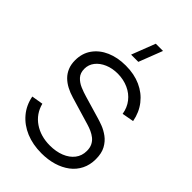

<svg xmlns="http://www.w3.org/2000/svg" viewBox="-283 -1063 1182 1182"><g transform="rotate(45 308.0 -472.5)"><path d="M344 -805H281L341 -960H404ZM320 15Q244.5 15 184.2 -10.2Q124 -35.5 84.8 -82Q45.5 -128.5 33.5 -192.5L108.5 -205Q126.5 -135 184.5 -95.2Q242.5 -55.5 323 -55.5Q376 -55.5 418 -72.2Q460 -89 484 -120Q508 -151 508 -193.5Q508 -221.5 498 -241.2Q488 -261 471.5 -274Q455 -287 435.5 -295.8Q416 -304.5 397.5 -310L215 -364.5Q182 -374 154 -388.8Q126 -403.5 105.2 -424.2Q84.5 -445 73 -473Q61.5 -501 61.5 -537Q61.5 -598 93.5 -642.5Q125.5 -687 180.5 -710.8Q235.5 -734.5 304.5 -734.5Q306 -734.5 307.5 -734.5Q379.5 -734.5 436.2 -709Q493 -683.5 530 -636.2Q567 -589 579 -524.5L502 -510.5Q494.5 -557.5 467.5 -592Q440.5 -626.5 398.8 -645.2Q357 -664 307 -664.5Q258.5 -664.5 220.8 -648.2Q183 -632 161 -604Q139 -576 139 -540Q139 -503.5 159.2 -481.5Q179.5 -459.5 209.2 -447Q239 -434.5 267 -426.5L408 -385Q430 -379 459.8 -367.8Q489.5 -356.5 517.8 -335.8Q546 -315 564.5 -281.5Q583 -248 583 -196.5Q583 -146.5 563.2 -107Q543.5 -67.5 507.8 -40.5Q472 -13.5 424.2 0.8Q376.5 15 320 15Z"/></g></svg>

Font: Cns Manrope
Style: Regular
Weight: 400
Designer: Mikhail Sharanda
Foundry: Mikhail Sharanda
Version: Version 4.504